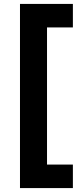

<svg xmlns="http://www.w3.org/2000/svg" viewBox="-20 -780 422 980"><path d="M82 180V-760H352V-640H220V60H352V180Z"/></svg>

Font: Oxanium
Style: Bold
Weight: 700
Designer: Severin Meyer
Version: Version 2.000